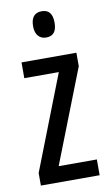

<svg xmlns="http://www.w3.org/2000/svg" viewBox="-85 -783 473 827"><g transform="rotate(-10 151.5 -369.5)"><path d="M282 0H25V-55L186 -468H35V-537H275V-478L115 -69H282ZM159 -739Q205 -739 205 -681Q205 -624 159 -624Q137 -624 124 -639Q111 -654 111 -681Q111 -739 159 -739Z"/></g></svg>

Font: Noto Sans Lao ExtraCondensed
Style: Regular
Weight: 400
Width: 2
Designer: Monotype Design Team
Foundry: Monotype Imaging Inc.
Version: Version 2.004; ttfautohint (v1.8.4.7-5d5b)